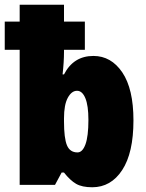

<svg xmlns="http://www.w3.org/2000/svg" viewBox="-27 -780 614 810"><path d="M243 -52H233L205 0H56V-570H-7V-689H56V-760H243V-689H331V-570H243V-561Q243 -519 237 -466H243Q283 -544 367 -544Q442 -544 489 -474.5Q536 -405 536 -272Q536 -135 488.5 -62.5Q441 10 362 10Q319 10 294 -4.5Q269 -19 243 -52ZM346 -274Q346 -335 333 -366Q320 -397 298 -397Q275 -397 259 -367.5Q243 -338 243 -281V-268Q243 -197 255.5 -167Q268 -137 300 -137Q321 -137 333.5 -171Q346 -205 346 -274Z"/></svg>

Font: Noto Sans Display Black Narrow
Style: Regular
Weight: 900
Width: 4
Designer: Monotype Design team
Foundry: Monotype Imaging Inc.
Version: Version 1.000